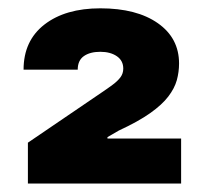

<svg xmlns="http://www.w3.org/2000/svg" viewBox="-20 -864 492 457"><path d="M46.4 -427.2V-524.4L222.2 -644Q236.8 -653.8 248.3 -662.4Q259.8 -670.9 266.6 -679.9Q273.4 -689 273.4 -700.7Q273.4 -719.7 258.1 -730.2Q242.7 -740.7 218.8 -740.7Q194.3 -740.7 179.7 -730.5Q165 -720.2 165 -698.2H36.1Q36.1 -767.1 85.9 -805.7Q135.7 -844.2 218.8 -844.2Q305.2 -844.2 355.7 -808.8Q406.2 -773.4 406.2 -712.9Q406.2 -692.9 400.9 -673.3Q395.5 -653.8 380.6 -634.3Q365.7 -614.7 337.4 -594.7Q309.1 -574.7 262.7 -553.2L235.8 -537.6V-534.2H411.1V-427.2Z"/></svg>

Font: Inter 20pt Black
Style: Regular
Weight: 900
Version: Version 4.001;git-66647c0bb